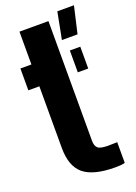

<svg xmlns="http://www.w3.org/2000/svg" viewBox="-153 -862 663 934"><g transform="rotate(-20 178.0 -395.0)"><path d="M6 -487V-600H63V-770H213V-151Q213 -124 225.8 -112.5Q238.5 -101 278 -101Q289.5 -101 300.8 -101.5Q312 -102 326 -102V5Q315.5 8 303.5 9Q291.5 10 278 10Q163.5 10 113.2 -31.5Q63 -73 63 -168V-487ZM262 -487V-600H316V-487ZM243 -661 270 -800H356L324 -661Z"/></g></svg>

Font: Big Shoulders Stencil Display Black
Style: Regular
Weight: 900
Designer: Patric King
Foundry: XO Type Co
Version: Version 1.000